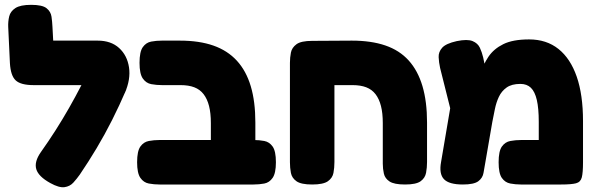

<svg xmlns="http://www.w3.org/2000/svg" viewBox="-20 -754 2460 794"><path d="M188 3Q139 -24 130 -54.5Q121 -85 149 -125Q181 -170 210 -215.5Q239 -261 265.5 -307.5Q292 -354 316.5 -401.5Q341 -449 363 -497L502 -383Q474 -318 443.5 -257.5Q413 -197 379.5 -141Q346 -85 310 -32Q298 -15 283.5 1Q269 17 246.5 20Q224 23 188 3ZM496 -369 377 -402H119Q66 -402 45 -421.5Q24 -441 21 -493L14 -642Q13 -665 18 -686Q23 -707 43.5 -720.5Q64 -734 109 -734Q155 -734 172.5 -720Q190 -706 193 -685Q196 -664 197 -642L200 -586H384Q439 -586 472.5 -555.5Q506 -525 513.5 -475.5Q521 -426 496 -369Z M944 9Q900 9 880.5 -3.5Q861 -16 856.5 -36Q852 -56 852 -77V-245Q852 -286 844.5 -315.5Q837 -345 822 -364.5Q807 -384 783.5 -393Q760 -402 727 -402H650Q627 -402 605.5 -406Q584 -410 570.5 -429.5Q557 -449 557 -494Q557 -540 570.5 -559Q584 -578 605 -582Q626 -586 649 -586H724Q804 -586 862.5 -565.5Q921 -545 959.5 -503Q998 -461 1017 -397.5Q1036 -334 1036 -247V-84Q1036 -61 1032 -39.5Q1028 -18 1009 -4.5Q990 9 944 9ZM640 9Q617 9 595.5 5Q574 1 560.5 -18.5Q547 -38 547 -83Q547 -129 560.5 -148Q574 -167 595.5 -171Q617 -175 639 -175H1029Q1052 -175 1073 -171Q1094 -167 1107.5 -148Q1121 -129 1121 -83Q1121 -38 1107.5 -18.5Q1094 1 1073 5Q1052 9 1028 9Z M1271 9Q1225 9 1206 -4.5Q1187 -18 1183 -39Q1179 -60 1179 -83V-494Q1179 -516 1183 -536.5Q1187 -557 1206 -571Q1225 -585 1271 -585L1435 -586Q1515 -586 1573.5 -566Q1632 -546 1670 -504Q1708 -462 1727 -398Q1746 -334 1746 -247V-84Q1746 -61 1742 -39.5Q1738 -18 1719.5 -4.5Q1701 9 1655 9Q1610 9 1591 -3.5Q1572 -16 1567.5 -36Q1563 -56 1563 -77V-245Q1563 -286 1555.5 -315.5Q1548 -345 1533 -364.5Q1518 -384 1494.5 -393Q1471 -402 1438 -402H1363V-84Q1363 -60 1359 -39Q1355 -18 1336 -4.5Q1317 9 1271 9Z M2391 -253V-83Q2391 -40 2386 -20.5Q2381 -1 2362 4Q2343 9 2300 9H2134Q2112 9 2090.5 5Q2069 1 2055.5 -18Q2042 -37 2042 -83Q2042 -129 2055.5 -148Q2069 -167 2090.5 -171Q2112 -175 2135 -175H2208V-250Q2208 -306 2200 -340.5Q2192 -375 2175.5 -391Q2159 -407 2132 -407Q2096 -407 2075 -392Q2054 -377 2043 -353.5Q2032 -330 2026.5 -302.5Q2021 -275 2016 -250L1987 -82Q1983 -60 1979.5 -39Q1976 -18 1958 -4.5Q1940 9 1894 9Q1837 9 1816 -13Q1795 -35 1804 -84L1850 -355L1914 -278Q1932 -318 1943 -361.5Q1954 -405 1966 -446Q1978 -487 2000 -519.5Q2022 -552 2061.5 -571.5Q2101 -591 2168 -591Q2240 -591 2289.5 -551.5Q2339 -512 2365 -437Q2391 -362 2391 -253ZM1875 -174 1800 -473Q1795 -496 1794 -517.5Q1793 -539 1808.5 -556.5Q1824 -574 1869 -584Q1913 -593 1934.5 -584Q1956 -575 1964.5 -556.5Q1973 -538 1978 -517L2021 -313Z"/></svg>

Font: Fredoka Light
Style: Regular
Weight: 300
Designer: Ben Nathan
Foundry: Milena B. Brandão, Ben Nathan
Version: Version 2.001